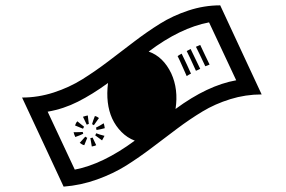

<svg xmlns="http://www.w3.org/2000/svg" viewBox="-20 -650 1075 722"><path d="M63 -283.2Q123.5 -283.2 182.1 -302.2Q240.7 -321.3 289.6 -351.8Q338.4 -382.3 387 -419.2Q435.5 -456.1 484.1 -493.2Q532.7 -530.3 581.5 -560.8Q630.4 -591.3 689 -610.6Q747.6 -629.9 808.1 -629.9Q836.9 -567.4 890.9 -451.7Q944.8 -335.9 963.9 -294.9Q903.3 -294.9 845.9 -277.1Q788.6 -259.3 741 -230.5Q693.4 -201.7 646.5 -166.5Q599.6 -131.3 551.8 -95Q503.9 -58.6 455.1 -27.8Q406.2 2.9 345 24.9Q283.7 46.9 219.2 51.8Q193.4 -4.4 141.1 -116Q88.9 -227.5 63 -283.2ZM159.2 -230Q176.3 -193.4 210.2 -121.1Q244.1 -48.8 261.2 -12.2Q366.2 -32.2 486.8 -121.1Q458.5 -131.8 436.8 -153.8Q415 -175.8 401.9 -204.1Q376.5 -260.3 386.2 -337.9Q327.1 -294.9 272.9 -267.6Q218.8 -240.2 159.2 -230ZM868.2 -348.1Q849.6 -387.2 815.7 -460.2Q781.7 -533.2 766.1 -565.9Q657.7 -545.4 539.1 -456.1Q593.8 -437 624 -374Q651.4 -314 640.1 -240.2Q760.7 -329.1 868.2 -348.1ZM341.8 -104Q339.4 -108.9 335 -118.4Q330.6 -127.9 328.1 -132.8Q324.2 -130.9 319.8 -130.9Q319.8 -128.9 325.2 -99.1Q336.9 -101.1 341.8 -104ZM363.8 -122.1Q368.2 -129.4 373 -139.2Q353.5 -144 341.8 -148.9Q341.3 -147.5 340.6 -146Q339.8 -144.5 339.1 -143.1Q338.4 -141.6 337.9 -141.1Q359.4 -125 363.8 -122.1ZM296.9 -104Q307.1 -129.4 308.1 -131.8Q303.7 -133.3 300.8 -136.2Q297.4 -132.3 290.3 -124.5Q283.2 -116.7 279.8 -112.8Q289.1 -105.5 296.9 -104ZM374 -168Q372.1 -180.7 370.1 -186H369.1Q357.4 -178.2 340.8 -169.9V-168.9Q342.8 -167 342.8 -161.1Q360.8 -164.1 374 -168ZM263.2 -134.8Q280.8 -141.1 293 -147Q291 -152.8 291 -153.8Q279.8 -152.8 256.8 -152.8Q258.3 -145 263.2 -134.8ZM333 -179.2Q335.9 -183.6 342.5 -192.6Q349.1 -201.7 352.1 -206.1Q344.2 -212.4 336.9 -213.9Q329.1 -194.3 326.2 -183.1Q327.1 -182.6 329.6 -181.2Q332 -179.7 333 -179.2ZM292 -166Q293.9 -168 295.9 -173.8Q291.5 -176.8 283.2 -183.8Q274.9 -190.9 271 -193.8Q265.1 -188 262.2 -178.2Q285.6 -168.9 292 -166ZM314 -184.1Q313.5 -189.9 312 -200.2Q310.5 -210.4 310.1 -215.8Q303.2 -214.8 292 -210.9Q293.5 -208 295.4 -203.4Q297.4 -198.7 298.8 -195.8Q297.4 -198.7 295.4 -203.4Q293.5 -208 292 -210.9Q294.4 -206.1 299.1 -196Q303.7 -186 306.2 -181.2Q307.1 -181.6 314 -184.1ZM698.2 -373Q685.1 -403.3 663.1 -448.2Q653.8 -443.4 647.9 -439Q654.3 -426.8 665.3 -401.6Q676.3 -376.5 682.1 -363.8Q691.9 -370.6 698.2 -373ZM768.1 -407.2Q764.2 -415.5 751.7 -441.2Q739.3 -466.8 732.9 -481Q732.4 -480.5 716.8 -474.1Q726.6 -455.1 752 -400.9Q759.8 -403.3 768.1 -407.2ZM732.9 -391.1Q720.7 -417.5 696.8 -465.8Q693.8 -464.4 689.5 -461.9Q685.1 -459.5 682.1 -458Q692.4 -438 716.8 -383.8Q720.2 -384.8 725.3 -387.5Q730.5 -390.1 732.9 -391.1Z"/></svg>

Font: Modern Pictograms
Style: Normal
Weight: 400
Designer: John Caserta
Foundry: John Caserta
Version: 1.000